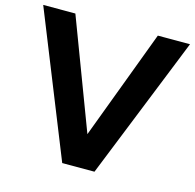

<svg xmlns="http://www.w3.org/2000/svg" viewBox="-108 -862 991 974"><g transform="rotate(15 387.0 -375.0)"><path d="M772 -750 471.2 0H301.8L1 -750H169.9L387.2 -174.8L603 -750Z"/></g></svg>

Font: Oakes Grotesk
Style: Bold
Weight: 700
Designer: Samuel Oakes
Foundry: Samuel Oakes
Version: Version 1.0 | wf-rip DC20170320